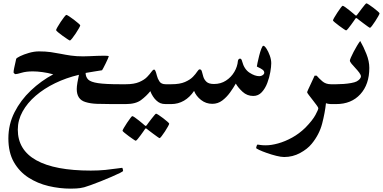

<svg xmlns="http://www.w3.org/2000/svg" viewBox="-20 -625 2300 1153"><path d="M763.2 -61.5Q763.2 -28.8 753.9 -14.4Q744.6 0 726.1 0H651.4Q600.6 0 561.8 -1.5Q522.9 -2.9 493.2 -12.2Q440.9 -27.8 440.9 -90.3Q440.9 -105.5 445.1 -130.1Q449.2 -154.8 454.1 -175.8Q377.4 -157.7 311 -125.5Q244.6 -93.3 194.3 -50Q144 -6.8 115.5 44.9Q86.9 96.7 86.9 153.3Q86.9 275.4 198 337.4Q309.1 399.4 525.4 399.4Q572.8 399.4 613.5 395.3Q654.3 391.1 681.2 387Q708 382.8 713.4 382.8Q715.8 382.8 717.5 391.1Q719.2 399.4 719.2 400.9Q719.2 404.3 699.5 414.1Q679.7 423.8 649.2 437Q618.7 450.2 585.7 463.4Q552.7 476.6 525.6 486.3Q498.5 496.1 485.8 499.5Q460.4 505.9 438 506.8Q415.5 507.8 404.3 507.8Q337.9 507.8 271.7 492.2Q205.6 476.6 150.9 441.4Q96.2 406.2 63.2 348.4Q30.3 290.5 30.3 206.1Q30.3 122.1 67.1 49.3Q104 -23.4 165.3 -81.5Q226.6 -139.6 299.8 -178.7Q265.6 -188 234.1 -192.1Q202.6 -196.3 177.7 -196.3Q136.7 -196.3 109.4 -188Q82 -179.7 71.8 -179.7Q70.3 -179.7 65.9 -183.6Q61.5 -187.5 61.5 -190.4Q61.5 -199.2 65.2 -217Q68.8 -234.9 72.8 -251.2Q76.7 -267.6 77.1 -271Q78.1 -276.4 100.3 -287.4Q122.6 -298.3 154.1 -307.4Q185.5 -316.4 214.4 -316.4Q253.9 -316.4 284.9 -312Q315.9 -307.6 344.7 -301.8Q373.5 -295.9 405.5 -291.3Q437.5 -286.6 478.5 -286.6Q493.2 -286.6 516.6 -287.6Q540 -288.6 564.2 -289.6Q588.4 -290.5 606.4 -290.5Q618.2 -290.5 625.7 -289.6Q633.3 -288.6 633.3 -287.1Q633.3 -285.2 627.7 -272.2Q622.1 -259.3 614.3 -243.4Q606.4 -227.5 600.1 -215.6Q593.8 -203.6 592.8 -203.1Q575.7 -200.2 546.9 -195.8Q518.1 -191.4 494.1 -187Q494.6 -162.1 509.8 -147.2Q524.9 -132.3 569.1 -125.7Q613.3 -119.1 701.2 -119.1H726.1Q744.6 -119.1 753.9 -108.4Q763.2 -97.7 763.2 -61.5ZM461.9 -472.7Q461.9 -469.2 453.9 -455.1Q445.8 -440.9 434.6 -423.8Q423.3 -406.7 413.3 -394.3Q403.3 -381.8 399.4 -381.8Q397.5 -381.8 384.8 -390.1Q372.1 -398.4 356.2 -409.9Q340.3 -421.4 328.6 -431.2Q316.9 -440.9 316.9 -444.3Q316.9 -447.8 325 -462.2Q333 -476.6 344.5 -493.7Q356 -510.7 365.7 -523.2Q375.5 -535.6 378.4 -535.6Q381.8 -535.6 395 -527.1Q408.2 -518.6 423.6 -506.8Q439 -495.1 450.4 -485.1Q461.9 -475.1 461.9 -472.7Z M1038.1 -60.5Q1038.1 -33.7 1032.2 -16.8Q1026.4 0 1001 0H975.1Q956.1 0 943.1 -5.4Q930.2 -10.7 918.5 -22Q908.7 -30.8 898.7 -45.9Q888.7 -61 882.8 -77.6Q858.9 -47.9 826.7 -23.9Q794.4 0 734.9 0H710.4Q685.1 0 679.2 -16.1Q673.3 -32.2 673.3 -60.5Q673.3 -86.4 679.2 -102.8Q685.1 -119.1 710.4 -119.1H734.9Q785.2 -119.1 815.9 -132.3Q846.7 -145.5 863.5 -163.1Q880.4 -180.7 889.4 -193.8Q898.4 -207 905.3 -207Q909.7 -207 913.3 -199.2Q917 -191.4 922.4 -169.9Q926.3 -153.3 937.3 -136.2Q948.2 -119.1 975.1 -119.1H1001Q1026.4 -119.1 1032.2 -103.3Q1038.1 -87.4 1038.1 -60.5ZM996.1 117.7Q996.1 121.1 988.5 134.8Q981 148.4 970.5 164.6Q960 180.7 950.7 192.6Q941.4 204.6 938.5 204.6Q936.5 204.6 925 196.5Q913.6 188.5 899.2 177.7Q884.8 167 874 158.7Q863.3 150.4 862.3 149.4Q858.4 146 855.5 146Q853 146 850.1 150.9Q849.6 151.9 842.3 162.4Q835 172.9 825.2 186.3Q815.4 199.7 806.9 210Q798.3 220.2 794.9 220.2Q793 220.2 780.8 211.9Q768.6 203.6 753.4 192.6Q738.3 181.6 727.1 172.1Q715.8 162.6 715.8 160.2Q715.8 156.7 723.9 142.8Q731.9 128.9 742.9 112.5Q753.9 96.2 762.9 84.2Q772 72.3 773.9 72.3Q778.3 72.3 789.8 80.3Q801.3 88.4 814.5 98.9Q827.6 109.4 837.4 117.7Q847.2 126 848.1 127Q853 131.3 855 131.3Q858.4 131.3 862.8 124.5Q863.3 123.5 870.8 113.3Q878.4 103 888.4 90.1Q898.4 77.1 906.7 67.4Q915 57.6 917 57.6Q920.4 57.6 932.9 65.7Q945.3 73.7 960 85Q974.6 96.2 985.4 105.7Q996.1 115.2 996.1 117.7Z M1608.9 -245.1Q1608.9 -225.1 1603.3 -192.4Q1597.7 -159.7 1585.2 -126.7Q1572.8 -93.8 1552 -71.3Q1531.2 -48.8 1501 -48.8Q1463.9 -48.8 1437 -73.5Q1410.2 -98.1 1396 -123Q1381.3 -97.2 1361.1 -69.1Q1340.8 -41 1314.5 -21.2Q1288.1 -1.5 1254.9 -1.5Q1216.8 -1.5 1187.3 -24.7Q1157.7 -47.9 1145.5 -79.1Q1120.1 -41 1085 -20.5Q1049.8 0 1008.3 0H983.9Q967.3 0 959.2 -10.7Q951.2 -21.5 949 -35.4Q946.8 -49.3 946.8 -59.6Q946.8 -70.3 949 -84.2Q951.2 -98.1 959.2 -108.6Q967.3 -119.1 983.9 -119.1H1008.3Q1059.6 -119.1 1090.6 -132.6Q1121.6 -146 1138.7 -163.8Q1155.8 -181.6 1164.3 -195.1Q1172.9 -208.5 1179.2 -208.5Q1189 -208.5 1192.4 -195.3Q1195.8 -182.1 1200.9 -164.6Q1206.1 -147 1220 -133.8Q1233.9 -120.6 1265.1 -120.6Q1305.7 -120.6 1336.9 -140.9Q1368.2 -161.1 1387 -192.9Q1405.8 -224.6 1408.7 -259.3Q1409.7 -264.6 1412.8 -268.8Q1416 -272.9 1421.9 -272.9Q1430.2 -272.9 1434.1 -256.3Q1446.3 -209.5 1478.3 -188.5Q1510.3 -167.5 1537.6 -167.5Q1548.8 -167.5 1557.9 -174.1Q1566.9 -180.7 1566.9 -188.5Q1566.9 -199.2 1555.9 -207Q1544.9 -214.8 1533.7 -219.7Q1522.5 -224.6 1522.5 -226.1Q1522.5 -228.5 1526.4 -247.6Q1530.3 -266.6 1536.4 -290.5Q1542.5 -314.5 1549.3 -332.3Q1556.2 -350.1 1561.5 -350.1Q1568.8 -350.1 1580.1 -333Q1591.3 -315.9 1600.1 -291.5Q1608.9 -267.1 1608.9 -245.1Z M2029.3 -59.6Q2029.3 -49.3 2027.1 -35.4Q2024.9 -21.5 2017.1 -10.7Q2009.3 0 1992.2 0H1967.3Q1962.4 0 1953.6 -1.2Q1944.8 -2.4 1937.5 -5.4Q1931.6 51.3 1914.6 117.2Q1897.5 183.1 1851.6 238.8Q1826.2 270 1782 293.9Q1737.8 317.9 1686.5 317.9Q1667.5 317.9 1639.2 310.8Q1610.8 303.7 1583 293.9Q1555.2 284.2 1536.6 275.4Q1518.1 266.6 1518.1 263.7Q1518.1 259.8 1521 251.5Q1523.9 243.2 1527.3 243.2Q1529.3 243.2 1542.2 245.4Q1555.2 247.6 1576.2 247.6Q1609.4 247.6 1650.6 236.1Q1691.9 224.6 1734.4 201.2Q1776.9 177.7 1813.5 142.1Q1856.9 97.7 1874.3 65.4Q1891.6 33.2 1891.6 24.9Q1891.6 20.5 1881.3 6.6Q1871.1 -7.3 1857.9 -24.2Q1844.7 -41 1834.5 -54.4Q1824.2 -67.9 1824.2 -71.8Q1824.2 -73.2 1830.6 -87.2Q1836.9 -101.1 1845.5 -119.1Q1854 -137.2 1860.8 -152.1Q1867.7 -167 1869.1 -170.4H1881.8Q1894.5 -155.3 1915.3 -137.2Q1936 -119.1 1967.3 -119.1H1992.2Q2009.3 -119.1 2017.1 -108.6Q2024.9 -98.1 2027.1 -84.2Q2029.3 -70.3 2029.3 -59.6Z M2197.8 -217.3Q2197.8 -118.2 2143.8 -59.1Q2089.8 0 1999 0H1972.7Q1954.6 0 1946.5 -14.2Q1938.5 -28.3 1938.5 -60.5Q1938.5 -92.3 1947.8 -105.7Q1957 -119.1 1972.7 -119.1H1999Q2019.5 -119.1 2043.7 -120.8Q2067.9 -122.6 2089.4 -126.5Q2110.8 -130.4 2122.1 -136.2Q2135.3 -143.6 2141.4 -151.9Q2147.5 -160.2 2147.5 -165.5Q2147.5 -175.3 2137.5 -188.7Q2127.4 -202.1 2114.3 -216.1Q2101.1 -230 2091.1 -242.2Q2081.1 -254.4 2081.1 -261.7Q2081.1 -265.6 2087.4 -280.3Q2093.8 -294.9 2103.5 -313.7Q2113.3 -332.5 2124 -350.3Q2134.8 -368.2 2143.1 -378.9Q2163.1 -344.7 2180.4 -301Q2197.8 -257.3 2197.8 -217.3ZM2259.3 -544.9Q2259.3 -541.5 2251.7 -527.8Q2244.1 -514.2 2233.6 -498Q2223.1 -481.9 2214.1 -470Q2205.1 -458 2201.7 -458Q2199.7 -458 2188.2 -466.1Q2176.8 -474.1 2162.6 -484.9Q2148.4 -495.6 2137.5 -503.9Q2126.5 -512.2 2126 -513.2Q2121.6 -516.6 2118.7 -516.6Q2116.2 -516.6 2113.3 -511.7Q2112.8 -510.7 2105.5 -500.2Q2098.1 -489.7 2088.4 -476.3Q2078.6 -462.9 2070.1 -452.6Q2061.5 -442.4 2058.6 -442.4Q2056.2 -442.4 2043.9 -450.7Q2031.7 -459 2016.8 -470Q2002 -481 1990.7 -490.5Q1979.5 -500 1979.5 -502.4Q1979.5 -505.9 1987.5 -519.8Q1995.6 -533.7 2006.3 -550Q2017.1 -566.4 2026.1 -578.4Q2035.2 -590.3 2037.6 -590.3Q2041.5 -590.3 2053 -582.3Q2064.5 -574.2 2077.6 -563.7Q2090.8 -553.2 2100.6 -544.9Q2110.4 -536.6 2111.3 -535.6Q2116.2 -531.2 2118.2 -531.2Q2121.6 -531.2 2126 -538.1Q2127 -539.1 2134.5 -549.3Q2142.1 -559.6 2151.9 -572.5Q2161.6 -585.4 2169.9 -595.2Q2178.2 -605 2180.2 -605Q2183.6 -605 2196 -596.9Q2208.5 -588.9 2223.1 -577.6Q2237.8 -566.4 2248.5 -556.9Q2259.3 -547.4 2259.3 -544.9Z"/></svg>

Font: Scheherazade New SemiBold
Style: Regular
Weight: 600
Designer: SIL International
Foundry: SIL International
Version: Version 4.000